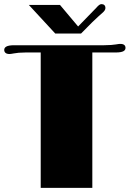

<svg xmlns="http://www.w3.org/2000/svg" viewBox="-20 -910 645 930"><path d="M177.2 0H427.2V-655.8H540.5C578.1 -655.8 587.9 -665.5 587.9 -678.2C587.9 -689.5 580.6 -697.3 563.5 -697.3C559.6 -697.3 553.7 -697.3 541.5 -694.8C529.8 -692.9 510.3 -690.9 484.4 -690.9H48.8C10.7 -690.9 0.5 -680.7 0.5 -668C0.5 -657.2 7.8 -648.4 25.4 -648.4C29.3 -648.4 35.2 -648.9 47.9 -651.4C59.1 -653.8 79.1 -655.8 104 -655.8H177.2ZM247.6 -747.6H372.6L426.3 -801.8C451.7 -826.2 461.9 -835.4 471.2 -843.3C487.3 -856.4 490.7 -863.8 490.7 -872.1C490.7 -882.8 483.4 -890.1 471.7 -890.1C463.9 -890.1 457 -884.3 445.8 -871.6C442.9 -869.1 440.4 -865.7 411.1 -835.9L358.4 -781.7L270.5 -886.2H119.6Z"/></svg>

Font: Limelight
Style: Regular
Weight: 400
Designer: Nicole Fally
Foundry: Nicole Fally
Version: Version 1.002